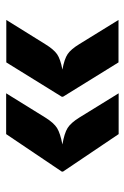

<svg xmlns="http://www.w3.org/2000/svg" viewBox="92 -596 415 640"><g transform="rotate(-90 300.0 -276.5)"><path d="M172.5 -89 47.5 -274.5V-278.5L172.5 -464H308.5L228 -334Q210 -305 192.5 -294.2Q175 -283.5 138 -276.5Q175.5 -270 192.8 -259.2Q210 -248.5 228 -219.5L308.5 -89ZM411.5 -89.5 297 -274.5V-278.5L411.5 -463.5H553L472.5 -334Q455 -305.5 438.8 -294.2Q422.5 -283 387.5 -276.5Q423 -270 439.2 -259Q455.5 -248 472.5 -220L553 -89.5Z"/></g></svg>

Font: Spline Sans Mono
Style: Bold
Weight: 700
Designer: Eben Sorkin, Mirko Velimirovic
Foundry: Sorkin Type
Version: Version 1.004